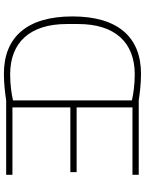

<svg xmlns="http://www.w3.org/2000/svg" viewBox="104 -854 762 1011"><g transform="rotate(90 485.5 -349.0)"><path d="M901 0V-33H546V-338H887V-371H546V-665H901V-698H509C476 -703 424 -710 369 -710C176 -710 67 -588 67 -349C67 -110 176 12 369 12C424 12 476 5 509 0ZM372 -21C203 -21 107 -126 107 -319V-379C107 -572 203 -677 372 -677C426 -677 475 -670 509 -662V-36C475 -28 426 -21 372 -21Z"/></g></svg>

Font: IBM Plex Thai ExtraLight
Style: Regular
Weight: 200
Designer: Mike Abbink, Paul van der Laan, Pieter van Rosmalen, Ben Mitchell, Mark Frömberg
Foundry: Bold Monday
Version: Version 1.0